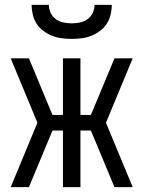

<svg xmlns="http://www.w3.org/2000/svg" viewBox="-20 -770 590 790"><path d="M526 0H451L354 -233H311V0H239V-233H196L99 0H24L134 -265L24 -530H99L196 -297H239V-530H311V-297H354L451 -530H526L416 -265ZM275 -610Q255 -610 234.5 -612.5Q214 -615 195 -622.5Q176 -630 159 -642.5Q142 -655 131 -672Q120 -689 115 -709.5Q110 -730 110 -750H181Q181 -733 188.5 -717Q196 -701 210 -691Q224 -681 241 -677.5Q258 -674 275 -674Q292 -674 309 -677.5Q326 -681 340 -691Q354 -701 361.5 -717Q369 -733 369 -750H440Q440 -730 435 -709.5Q430 -689 419 -672Q408 -655 391 -642.5Q374 -630 355 -622.5Q336 -615 315.5 -612.5Q295 -610 275 -610Z"/></svg>

Font: Lode
Style: Regular
Weight: 400
Monospace: yes
Designer: Belleve Invis
Foundry: Belleve Invis
Version: Version 29.2.0; ttfautohint (v1.8.3)